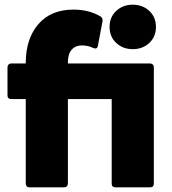

<svg xmlns="http://www.w3.org/2000/svg" viewBox="-20 -800 735 820"><path d="M448 -685Q448 -727 476.5 -753.5Q505 -780 547 -780Q589 -780 617.5 -753.5Q646 -727 646 -685Q646 -643 617.5 -616.5Q589 -590 547 -590Q505 -590 476.5 -616.5Q448 -643 448 -685ZM105 0Q98 0 94 -4.5Q90 -9 90 -16V-377H28Q12 -377 12 -393V-513Q12 -520 16.5 -524.5Q21 -529 28 -529H90V-531Q90 -634 143.5 -696.5Q197 -759 294 -759Q359 -759 409 -730Q414 -727 416.5 -721.5Q419 -716 418 -710L398 -604Q396 -593 387 -593Q384 -593 378 -595Q357 -606 330 -606Q302 -606 286 -587.5Q270 -569 270 -534V-529H621Q628 -529 632.5 -524.5Q637 -520 637 -513V-16Q637 0 621 0H473Q457 0 457 -16V-377H270V-16Q270 -9 265.5 -4.5Q261 0 254 0Z"/></svg>

Font: LINE Seed Sans TH App ExtraBold
Style: Regular
Weight: 800
Designer: Dalton Maag Ltd | Thai characters by Cadson Demak Co.,Ltd.
Foundry: Dalton Maag Ltd
Version: Version 1.003